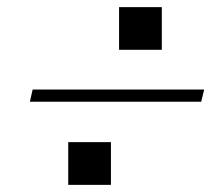

<svg xmlns="http://www.w3.org/2000/svg" viewBox="-20 -581 623 540"><path d="M314.9 -440.9V-561H435.1V-440.9ZM554.2 -329.1 545.9 -294.9H64L71.8 -329.1ZM171.9 -61V-181.2H292V-61Z"/></svg>

Font: Happy Times at the IKOB New Game Plus Edition
Style: Italic
Weight: 400
Italic angle: -16°
Designer: Lucas Le Bihan
Foundry: Lucas Le Bihan
Version: Version 1.000;PS 1.0;hotconv 1.0.88;makeotf.lib2.5.647800